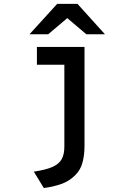

<svg xmlns="http://www.w3.org/2000/svg" viewBox="-20 -752 656 986"><path d="M205 213.5 153.5 129.5Q214 120.5 248.2 105.8Q282.5 91 296.5 66Q310.5 41 310.5 1V-511H414V-2Q414 42 404.2 80.5Q394.5 119 368 146Q335.5 179 293 193.5Q250.5 208 205 213.5ZM169.5 -419.5V-511H405V-419.5ZM131.5 -576 273.5 -732H378L519 -576H423.5L325.5 -659L227.5 -576Z"/></svg>

Font: Overpass Mono SemiBold
Style: Regular
Weight: 600
Monospace: yes
Designer: Delve Withrington, Dave Bailey
Foundry: Delve Fonts LLC
Version: Version 4.000